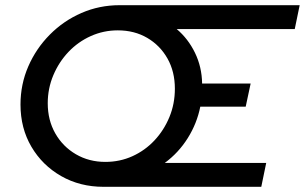

<svg xmlns="http://www.w3.org/2000/svg" viewBox="-20 -720 1175 740"><path d="M379 0Q288 0 215.5 -41.5Q143 -83 101 -154.5Q59 -226 59 -317Q59 -395 89 -464Q119 -533 172 -586.5Q225 -640 294 -670Q363 -700 441 -700H1135L1116 -608H661Q705 -571 731.5 -516.5Q758 -462 759 -398H946L927 -309H752Q739 -244 703.5 -187.5Q668 -131 615 -92H1006L987 0ZM386 -96Q442 -96 490.5 -118Q539 -140 575.5 -179Q612 -218 633 -269Q654 -320 654 -378Q654 -444 625.5 -494.5Q597 -545 547.5 -574Q498 -603 434 -603Q379 -603 330 -581Q281 -559 244 -520Q207 -481 185.5 -430Q164 -379 164 -322Q164 -257 193 -206Q222 -155 272.5 -125.5Q323 -96 386 -96Z"/></svg>

Font: Red Hat Display Medium
Style: Italic
Weight: 500
Italic angle: -12°
Designer: Pentagram, MCKL
Foundry: Pentagram, MCKL
Version: Version 1.023; ttfautohint (v1.8.3)